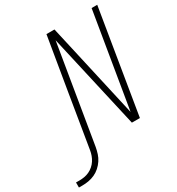

<svg xmlns="http://www.w3.org/2000/svg" viewBox="-376 -867 1089 1182"><g transform="rotate(-30 168.0 -276.0)"><path d="M-164 183V147H-139Q-122 147 -104.5 144Q-87 141 -70.5 133.5Q-54 126 -39.5 113.5Q-25 101 -15 85.5Q-5 70 1 53.5Q7 37 10 19Q41 -169 72 -357.5Q103 -546 135 -735H192L228 -576L344 -61L456 -735H496L375 0H318L165 -674L50 19Q46 41 39 63Q32 85 19 104.5Q6 124 -12 140Q-30 156 -51 165.5Q-72 175 -94.5 179Q-117 183 -139 183Z"/></g></svg>

Font: Iosevka SS04 XLt Obl
Style: Regular
Weight: 200
Italic angle: -9°
Monospace: yes
Designer: Belleve Invis
Foundry: Belleve Invis
Version: Version 19.0.0; ttfautohint (v1.8.4)